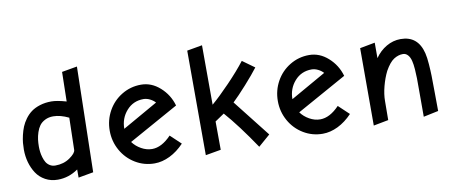

<svg xmlns="http://www.w3.org/2000/svg" viewBox="-63 -940 2863 1206"><g transform="rotate(-10 1369.0 -336.5)"><path d="M369.1 -667 365.2 -479Q305.7 -496.1 270 -496.1Q230 -496.1 196.8 -485.6Q163.6 -475.1 141.1 -458.5Q118.7 -441.9 101.3 -418.2Q84 -394.5 74.2 -370.6Q64.5 -346.7 58.1 -319.3Q51.8 -292 49.8 -270.5Q47.9 -249 47.9 -228Q47.9 -185.5 58.8 -146.5Q69.8 -107.4 90.8 -75.4Q111.8 -43.5 147 -24.2Q182.1 -4.9 226.1 -4.9Q295.9 -4.9 356 -46.9V4.9L452.1 -12.2L466.8 -684.1ZM358.9 -170.9Q357.9 -149.9 318.6 -122.6Q279.3 -95.2 226.1 -95.2Q206.5 -95.2 191.4 -104.5Q176.3 -113.8 167.7 -127.9Q159.2 -142.1 153.6 -161.1Q147.9 -180.2 146 -197Q144 -213.9 144 -231Q144 -253.9 146.7 -275.1Q149.4 -296.4 157.2 -320.3Q165 -344.2 177.7 -361.6Q190.4 -378.9 213.1 -390.4Q235.8 -401.9 265.1 -401.9Q310.5 -401.9 363.8 -376Z M842.8 0Q891.1 0 940.2 -23.9Q989.3 -47.9 1031.7 -92.8L964.8 -155.8Q903.8 -91.8 842.8 -91.8Q807.6 -91.8 774.2 -110.6Q740.7 -129.4 719.7 -158.2L1037.6 -335Q1017.6 -405.3 963.4 -453.6Q909.2 -502 842.8 -502Q775.9 -502 719.7 -468Q663.6 -434.1 631.6 -376.5Q599.6 -318.8 599.6 -251Q599.6 -183.1 632.1 -125.2Q664.6 -67.4 720.5 -33.7Q776.4 0 842.8 0ZM691.9 -247.1Q691.9 -314 734.4 -362.1Q776.9 -410.2 842.8 -410.2Q862.3 -410.2 882.6 -400.4Q902.8 -390.6 917 -375Z M1569.3 -483.9 1492.7 -539.1Q1447.8 -481 1381.3 -411.9Q1314.9 -342.8 1264.6 -299.8L1263.7 -679.2L1166.5 -662.1L1167.5 4.9L1265.6 -12.2L1264.6 -192.9L1323.7 -232.9Q1405.8 -139.6 1507.3 11.2L1582.5 -54.2L1396.5 -291Q1432.1 -324.7 1485.4 -384Q1538.6 -443.4 1569.3 -483.9Z M1915 0Q1963.4 0 2012.5 -23.9Q2061.5 -47.9 2104 -92.8L2037.1 -155.8Q1976.1 -91.8 1915 -91.8Q1879.9 -91.8 1846.4 -110.6Q1813 -129.4 1792 -158.2L2109.9 -335Q2089.8 -405.3 2035.6 -453.6Q1981.4 -502 1915 -502Q1848.1 -502 1792 -468Q1735.8 -434.1 1703.9 -376.5Q1671.9 -318.8 1671.9 -251Q1671.9 -183.1 1704.3 -125.2Q1736.8 -67.4 1792.7 -33.7Q1848.6 0 1915 0ZM1764.2 -247.1Q1764.2 -314 1806.6 -362.1Q1849.1 -410.2 1915 -410.2Q1934.6 -410.2 1954.8 -400.4Q1975.1 -390.6 1989.3 -375Z M2557.6 4.9 2652.8 -15.1 2651.9 -127Q2651.4 -208.5 2650.6 -240Q2649.9 -271.5 2646.7 -314.7Q2643.6 -357.9 2636.7 -386.2Q2608.4 -501 2498.5 -501Q2450.2 -501 2407.5 -476.1Q2364.7 -451.2 2335 -408.2V-506.8L2238.8 -488.8V4.9L2334 -13.2L2335 -134.8Q2335 -177.2 2348.1 -227.5Q2361.3 -277.8 2381.8 -318.8Q2410.2 -369.6 2438.5 -387.7Q2466.8 -405.8 2496.6 -405.8Q2514.6 -405.8 2527.8 -391.4Q2541 -377 2546.9 -352.1Q2552.2 -332 2554.7 -298.3Q2557.1 -264.6 2557.4 -240.7Q2557.6 -216.8 2557.6 -157.2Z"/></g></svg>

Font: Comic Neue Angular
Style: Bold
Weight: 700
Designer: Craig Rozynski
Foundry: Craig Rozynski
Version: Version 2.003